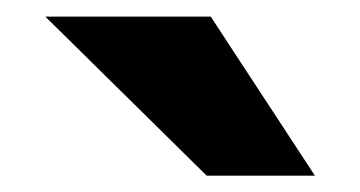

<svg xmlns="http://www.w3.org/2000/svg" viewBox="-20 -737 439 234"><path d="M35.2 -716.8H236.8L363.8 -522.9H231.9Z"/></svg>

Font: Overused Grotesk ExtraBold
Style: Regular
Weight: 800
Version: Version 0.002